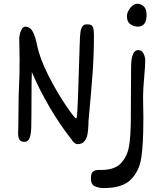

<svg xmlns="http://www.w3.org/2000/svg" viewBox="-20 -732 844 994"><path d="M143.1 -222.7Q143.1 -181.6 142.8 -159.2Q142.6 -136.7 142.6 -124Q142.1 -111.3 142.1 -88.4Q142.1 -42 134 -19.8Q126 2.4 107.4 2.4Q87.4 2.4 80.6 -9Q73.7 -20.5 73.7 -43.5Q73.7 -52.2 74.7 -74.7L76.7 -239.7Q80.1 -310.1 80.8 -346.2Q81.5 -382.3 81.5 -423.8Q81.5 -436 81.1 -444.3Q79.6 -492.7 79.6 -531.7Q79.6 -542.5 83.3 -557.4Q86.9 -572.3 93.8 -583Q100.6 -593.8 109.9 -593.8Q135.7 -593.8 149.4 -568.6Q163.1 -543.5 171.9 -498.5Q186 -429.2 230.2 -342Q274.4 -254.9 320.6 -186.8Q366.7 -118.7 374.5 -118.7Q377 -118.7 378.9 -136.2Q380.9 -153.8 384 -236.3Q387.2 -318.8 392.6 -502Q393.6 -543.5 396.5 -564.7Q399.4 -585.9 407.2 -595.9Q415 -606 430.2 -606Q444.3 -606 451.7 -602.5Q459 -599.1 462.6 -587.2Q466.3 -575.2 466.3 -549.8Q466.3 -450.7 459.7 -357.7Q453.1 -264.6 439.5 -119.6L438 -104V-91.3Q437 -59.6 433.1 -37.6Q429.2 -15.6 417 -0.7Q404.8 14.2 381.3 14.2Q372.6 14.2 362.8 5.4Q353 -3.4 349.6 -11.2Q292.5 -82.5 237.5 -176Q182.6 -269.5 145 -358.4Q143.1 -324.2 143.1 -222.7ZM693.4 -594.2Q673.3 -594.2 655.3 -606.4Q637.2 -618.7 637.2 -647.9Q637.2 -662.6 645.5 -677.7Q653.8 -692.9 666 -702.6Q678.2 -712.4 689.9 -712.4Q709.5 -712.4 724.1 -699.2Q738.8 -686 738.8 -654.8Q738.8 -594.2 693.4 -594.2ZM721.2 -190.4Q722.2 -153.3 722.2 -131.8V-114.3Q722.2 13.2 711.7 83.5Q701.2 153.8 657.2 197.8Q613.3 241.7 518.6 241.7Q492.2 241.7 471.4 232.7Q450.7 223.6 450.7 191.4Q450.7 166 460.7 157Q470.7 147.9 490.7 147.9H505.4Q573.2 147.9 606.2 112.8Q639.2 77.6 647.9 25.4Q656.7 -26.9 657.2 -108.4L658.7 -388.7Q659.7 -472.7 695.8 -472.7Q712.4 -472.7 721.2 -458Q730 -443.4 731.9 -422.9Q731.9 -390.1 726.6 -333.5Q720.7 -268.1 720.7 -234.9Z"/></svg>

Font: Dekko
Style: Regular
Weight: 400
Designer: Multiple
Foundry: Sorkin Type
Version: Version 2.001